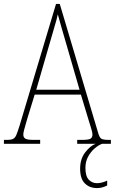

<svg xmlns="http://www.w3.org/2000/svg" viewBox="-23 -734 586 980"><path d="M-3 0V-20H15Q33 -20 43.5 -25Q54 -30 60.5 -45.5Q67 -61 77 -93L263 -714H282L477 -59Q484 -33 493.5 -26.5Q503 -20 531 -20H543V0H371V-20H396Q430 -20 439.5 -26.5Q449 -33 449 -48Q449 -58 441.5 -81.5Q434 -105 429 -122L390 -251H154L118 -134Q115 -122 109.5 -104.5Q104 -87 100 -71Q96 -55 96 -47Q96 -33 106 -26.5Q116 -20 150 -20H182V0ZM162 -276H383L319 -497Q304 -549 291.5 -591.5Q279 -634 272 -661Q267 -636 254 -593.5Q241 -551 230 -511ZM472 226Q434 226 410 202Q386 178 386 127Q386 77 412 43.5Q438 10 465 0H498Q479 7 459.5 24Q440 41 426.5 66Q413 91 413 123Q413 165 430 183Q447 201 472 201Q496 201 524 188V213Q511 219 499 222.5Q487 226 472 226Z"/></svg>

Font: Noto Serif Condensed Thin
Style: Regular
Weight: 100
Width: 3
Designer: Monotype Design Team
Foundry: Monotype Imaging Inc.
Version: Version 2.013; ttfautohint (v1.8.4.7-5d5b)